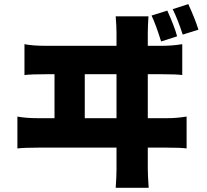

<svg xmlns="http://www.w3.org/2000/svg" viewBox="-20 -842 996 926"><path d="M163 -130Q98 -130 63.9 -126.1V-279.8Q105.1 -272 163 -272H242.9V-484H198.2Q131 -484 98 -480.1V-628.9Q138.1 -621.1 198.2 -621.1H541.9V-683.9Q541.9 -713.1 538 -763.1H696Q692.8 -713.8 692.8 -683.9V-621.1H764.9Q809.3 -621.1 859 -628.9V-480.1Q831 -484 764.9 -484H692.8V-272H785.9Q831.7 -272 880 -279.8V-126.1Q853 -130 785.9 -130H692.8V-27Q692.8 1.4 697.1 63.9H538Q541.9 8.9 541.9 -24.9V-130ZM541.9 -484H388.8V-272H541.9ZM710.9 -767 786.9 -790.8Q821.4 -714.8 834.2 -666.9L757.1 -642Q731.2 -724.8 710.9 -767ZM812.9 -797.9 888.1 -822.1Q920.1 -752.8 937.1 -698.9L861.2 -675.1Q838.4 -746.1 812.9 -797.9Z"/></svg>

Font: Karasuma Gothic
Style: Black
Weight: 900
Designer: Rasmus Andersson / Ryoko Nishizuka
Foundry: Genbu
Version: Version 1.00